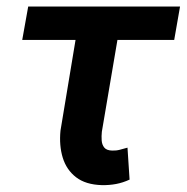

<svg xmlns="http://www.w3.org/2000/svg" viewBox="-20 -548 562 578"><path d="M522 -528.3 504.4 -427.7H46.9L64.9 -528.3ZM224.1 -528.3H350.6L286.6 -151.4Q285.2 -137.7 286.1 -125Q287.1 -112.3 293.9 -103.8Q300.8 -95.2 317.4 -94.7Q329.6 -94.2 340.8 -97.2Q352.1 -100.1 363.8 -103.5L370.1 -7.3Q350.1 2 329.3 5.9Q308.6 9.8 286.1 9.3Q237.8 7.8 209 -14.4Q180.2 -36.6 168.9 -73.2Q157.7 -109.9 162.1 -154.8Z"/></svg>

Font: Roboto SemiBold
Style: Italic
Weight: 600
Designer: Christian Robertson
Foundry: Google
Version: Version 3.009; 2024